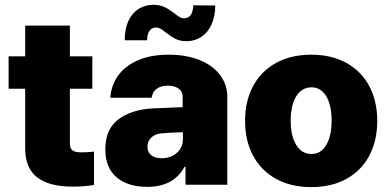

<svg xmlns="http://www.w3.org/2000/svg" viewBox="-20 -763 1608 793"><path d="M361.3 -396.5H268.6V-169.9Q268.6 -149.4 279.8 -141.6Q291 -133.8 315.4 -133.8Q343.3 -133.8 368.2 -136.7V1Q327.1 7.8 280.3 7.8Q182.1 7.8 132.8 -31Q83.5 -69.8 84 -151.4V-396.5H15.6V-530.3H84V-657.2H268.6V-530.3H361.3Z M610.4 -315.4 734.4 -320.3V-363.3Q734.4 -384.8 717.8 -397Q701.2 -409.2 673.8 -409.2Q645 -409.2 627.4 -396.5Q609.9 -383.8 606.4 -359.4H435.5Q439 -409.2 467 -449.5Q495.1 -489.7 548.3 -513.4Q601.6 -537.1 676.8 -537.1Q749.5 -537.1 804.4 -514.9Q859.4 -492.7 889.2 -452.9Q918.9 -413.1 918.9 -362.3V0H746.1V-74.2H742.2Q697.3 8.8 587.9 8.8Q508.8 8.8 461.9 -30.5Q415 -69.8 415 -146.5Q415 -229 468.3 -269.5Q521.5 -310.1 610.4 -315.4ZM647.5 -109.4Q670.9 -109.4 691.2 -118.9Q711.4 -128.4 723.6 -146.5Q735.8 -164.6 735.4 -188.5V-216.8Q677.2 -215.3 643.6 -211.9Q618.7 -209 603.8 -193.8Q588.9 -178.7 588.9 -157.2Q588.9 -134.3 605 -121.8Q621.1 -109.4 647.5 -109.4ZM612.3 -743.2Q639.6 -743.2 659.2 -733.9Q678.7 -724.6 700.2 -708Q711.9 -698.2 721.2 -692.9Q730.5 -687.5 739.3 -687.5Q758.8 -687.5 768.1 -701.4Q777.3 -715.3 778.3 -741.2L869.1 -740.2Q868.7 -693.8 853 -660.6Q837.4 -627.4 811 -610.4Q784.7 -593.3 752 -592.8Q724.1 -592.8 705.6 -602.1Q687 -611.3 666 -627.9Q652.3 -639.2 643.1 -644.3Q633.8 -649.4 624 -649.4Q606.9 -649.4 597.4 -635.7Q587.9 -622.1 587.9 -596.7H495.1Q495.1 -644 510.5 -676.8Q525.9 -709.5 552.2 -726.1Q578.6 -742.7 612.3 -743.2Z M992.2 -263.7Q992.2 -345.2 1025.1 -407Q1058.1 -468.8 1119.9 -502.9Q1181.6 -537.1 1265.6 -537.1Q1349.6 -537.1 1411.1 -502.9Q1472.7 -468.8 1505.4 -407Q1538.1 -345.2 1538.1 -263.7Q1538.1 -182.1 1505.4 -120.4Q1472.7 -58.6 1411.1 -24.4Q1349.6 9.8 1265.6 9.8Q1181.6 9.8 1119.9 -24.4Q1058.1 -58.6 1025.1 -120.4Q992.2 -182.1 992.2 -263.7ZM1349.6 -264.6Q1349.6 -328.6 1327.4 -365.5Q1305.2 -402.3 1266.6 -402.3Q1226.6 -402.3 1203.6 -365.5Q1180.7 -328.6 1180.7 -264.6Q1180.7 -201.2 1203.6 -164.1Q1226.6 -127 1266.6 -127Q1305.2 -127 1327.4 -164.1Q1349.6 -201.2 1349.6 -264.6Z"/></svg>

Font: Pretendard JP Black
Style: Regular
Weight: 900
Designer: Base glyphs from Inter by Rasmus Andersson; Hangeul glyphs from Noto Sans CJK(Source Han Sans) by Jang Soo-young and Kan
Foundry: Kil Hyung-jin
Version: Version 1.309